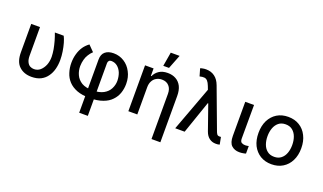

<svg xmlns="http://www.w3.org/2000/svg" viewBox="-90 -1360 3612 2147"><g transform="rotate(20 1716.0 -286.5)"><path d="M71.3 -545.9Q97.7 -545.9 175.8 -545.9Q175.8 -460.9 175.8 -207Q175.8 -160.2 189.5 -132.8Q203.1 -104.5 224.6 -92.8Q247.1 -81.1 271.5 -81.1Q313.5 -81.1 344.7 -107.4Q376 -134.8 394.5 -178.7Q412.1 -223.6 412.1 -277.3Q411.1 -318.4 403.3 -365.2Q394.5 -412.1 381.8 -458Q368.2 -504.9 352.5 -545.9Q387.7 -545.9 458 -545.9Q473.6 -515.6 486.3 -471.7Q499 -426.8 506.8 -376Q514.6 -326.2 514.6 -277.3Q514.6 -219.7 501 -168Q487.3 -116.2 458 -76.2Q429.7 -36.1 383.8 -12.7Q337.9 9.8 274.4 9.8Q183.6 9.8 127.9 -43Q71.3 -94.7 71.3 -209Q71.3 -321.3 71.3 -545.9Z M915 204.1Q915 45.9 915 -428.7Q915 -491.2 951.2 -521.5Q987.3 -552.7 1051.8 -552.7Q1121.1 -552.7 1177.7 -516.6Q1233.4 -481.4 1265.6 -418.9Q1298.8 -357.4 1298.8 -277.3Q1298.8 -220.7 1281.2 -168.9Q1263.7 -117.2 1224.6 -77.1Q1186.5 -36.1 1123 -13.7Q1059.6 9.8 968.8 9.8Q877.9 9.8 815.4 -13.7Q752.9 -38.1 714.8 -79.1Q675.8 -121.1 659.2 -175.8Q641.6 -230.5 641.6 -290Q641.6 -347.7 656.2 -397.5Q669.9 -446.3 696.3 -486.3Q723.6 -525.4 761.7 -552.7Q784.2 -530.3 829.1 -484.4Q802.7 -460 785.2 -430.7Q766.6 -402.3 757.8 -367.2Q748 -332 747.1 -290Q747.1 -235.4 768.6 -188.5Q790 -140.6 838.9 -110.4Q887.7 -82 968.8 -82Q1048.8 -82 1098.6 -109.4Q1148.4 -136.7 1170.9 -181.6Q1194.3 -226.6 1194.3 -277.3Q1193.4 -328.1 1176.8 -371.1Q1159.2 -413.1 1128.9 -437.5Q1097.7 -462.9 1054.7 -462.9Q1036.1 -462.9 1027.3 -451.2Q1017.6 -440.4 1017.6 -422.9Q1017.6 -213.9 1017.6 204.1Q992.2 204.1 915 204.1Z M1532.2 -324.2Q1532.2 -243.2 1532.2 0Q1505.9 0 1425.8 0Q1425.8 -136.7 1425.8 -545.9Q1451.2 -545.9 1527.3 -545.9Q1527.3 -523.4 1527.3 -457Q1529.3 -457 1534.2 -457Q1553.7 -500 1593.8 -526.4Q1633.8 -552.7 1695.3 -552.7Q1752 -552.7 1793 -529.3Q1835 -505.9 1858.4 -460Q1880.9 -414.1 1880.9 -346.7Q1880.9 -163.1 1880.9 204.1Q1854.5 204.1 1775.4 204.1Q1775.4 70.3 1775.4 -334Q1775.4 -393.6 1744.1 -426.8Q1713.9 -460.9 1659.2 -460.9Q1623 -460.9 1593.8 -444.3Q1565.4 -428.7 1548.8 -397.5Q1532.2 -367.2 1532.2 -324.2ZM1619.1 -610.4Q1626 -651.4 1647.5 -777.3Q1673.8 -777.3 1752.9 -777.3Q1737.3 -735.4 1687.5 -610.4Q1670.9 -610.4 1619.1 -610.4Z M2466.8 7.8Q2423.8 7.8 2390.6 -16.6Q2357.4 -41 2339.8 -89.8Q2299.8 -202.1 2221.7 -426.8Q2212.9 -449.2 2184.6 -516.6Q2179.7 -530.3 2164.1 -570.3Q2150.4 -605.5 2134.8 -623Q2119.1 -640.6 2097.7 -643.6Q2075.2 -646.5 2041 -637.7Q2033.2 -667 2015.6 -725.6Q2026.4 -730.5 2043.9 -733.4Q2061.5 -737.3 2084 -737.3Q2144.5 -737.3 2187.5 -705.1Q2230.5 -673.8 2253.9 -610.4Q2313.5 -450.2 2433.6 -128.9Q2440.4 -109.4 2449.2 -96.7Q2458 -83 2478.5 -83Q2482.4 -83 2488.3 -83Q2494.1 -84 2497.1 -84Q2502.9 -55.7 2513.7 2Q2503.9 4.9 2491.2 6.8Q2480.5 7.8 2470.7 7.8Q2468.8 7.8 2466.8 7.8ZM1983.4 0Q2036.1 -144.5 2197.3 -576.2Q2210.9 -529.3 2252 -387.7Q2246.1 -387.7 2229.5 -387.7Q2196.3 -291 2095.7 0Q2067.4 0 1983.4 0Z M2618.2 -545.9Q2643.6 -545.9 2722.7 -545.9Q2722.7 -446.3 2721.7 -147.5Q2721.7 -110.4 2740.2 -99.6Q2758.8 -88.9 2783.2 -88.9Q2794.9 -88.9 2806.6 -90.8Q2818.4 -92.8 2824.2 -94.7Q2824.2 -64.5 2824.2 -4.9Q2811.5 0 2792 2.9Q2772.5 6.8 2747.1 6.8Q2690.4 6.8 2654.3 -26.4Q2618.2 -59.6 2618.2 -140.6Q2618.2 -275.4 2618.2 -545.9Z M3129.9 10.7Q3053.7 10.7 2996.1 -24.4Q2939.5 -59.6 2907.2 -122.1Q2876 -185.5 2876 -270.5Q2876 -355.5 2907.2 -418.9Q2939.5 -482.4 2996.1 -517.6Q3053.7 -552.7 3129.9 -552.7Q3207 -552.7 3263.7 -517.6Q3321.3 -482.4 3352.5 -418.9Q3384.8 -355.5 3384.8 -270.5Q3384.8 -185.5 3352.5 -122.1Q3321.3 -59.6 3263.7 -24.4Q3207 10.7 3129.9 10.7ZM3130.9 -78.1Q3180.7 -78.1 3212.9 -104.5Q3246.1 -130.9 3261.7 -174.8Q3277.3 -217.8 3277.3 -270.5Q3277.3 -323.2 3261.7 -366.2Q3246.1 -410.2 3212.9 -437.5Q3180.7 -463.9 3130.9 -463.9Q3080.1 -463.9 3047.9 -437.5Q3014.6 -410.2 2999 -366.2Q2983.4 -323.2 2983.4 -270.5Q2983.4 -217.8 2999 -174.8Q3014.6 -130.9 3047.9 -104.5Q3080.1 -78.1 3130.9 -78.1Z"/></g></svg>

Font: DeepSea
Style: Medium
Weight: 500
Designer: Stem
Version: Version 3.019;git-0a5106e0b